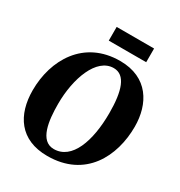

<svg xmlns="http://www.w3.org/2000/svg" viewBox="-215 -1083 1161 1239"><g transform="rotate(30 366.0 -463.5)"><path d="M26.9 -311C26.9 -128.9 115.2 9.8 319.8 9.8C602.5 9.8 715.3 -214.8 715.3 -436C715.3 -604.5 630.9 -756.8 422.4 -756.8C151.9 -756.8 26.9 -536.6 26.9 -311ZM334 -49.8C230 -49.8 212.9 -191.4 212.9 -316.9C212.9 -506.3 281.7 -696.3 409.2 -696.3C496.6 -696.3 529.3 -594.2 529.3 -430.2C529.3 -220.2 467.8 -49.8 334 -49.8ZM292 -833.5H570.8V-935.5H292Z"/></g></svg>

Font: Merriweather
Style: Heavy Italic
Weight: 900
Italic angle: -7.5°
Designer: Eben Sorkin
Foundry: Eben Sorkin
Version: Version 1.001